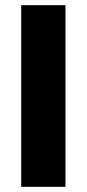

<svg xmlns="http://www.w3.org/2000/svg" viewBox="-20 -722 335 742"><path d="M62 -702H233V0H62Z"/></svg>

Font: Poppins
Style: Bold
Weight: 700
Designer: Ninad Kale (Devanagari), Jonny Pinhorn (Latin)
Version: Version 5.002